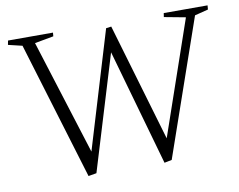

<svg xmlns="http://www.w3.org/2000/svg" viewBox="-70 -700 1005 807"><g transform="rotate(-10 432.0 -297.0)"><path d="M67.4 -575.2 245.6 12.2 280.3 6.3 429.2 -483.4 569.8 12.7 601.6 6.3 803.7 -575.2 861.3 -589.8 862.8 -607.4H675.8L673.3 -590.8L764.6 -573.7L596.7 -86.9L448.7 -589.8L426.3 -586.9L275.4 -86.9L121.1 -577.1L201.7 -591.8L203.1 -607.4H11.2L7.8 -589.4Z"/></g></svg>

Font: Neuton ExtraLight
Style: Regular
Weight: 275
Designer: Brian M Zick
Foundry: Brian M Zick
Version: Version 1.560